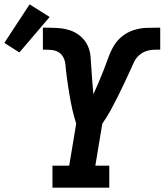

<svg xmlns="http://www.w3.org/2000/svg" viewBox="-118 -862 756 882"><path d="M123 0V-101H200L232 -294Q227 -310 222.5 -326.5Q218 -343 214 -360Q210 -377 207 -394Q204 -411 201 -428Q198 -445 195.5 -462Q193 -479 190.5 -496.5Q188 -514 186 -531Q184 -548 182.5 -565.5Q181 -583 173 -598.5Q165 -614 150.5 -622.5Q136 -631 118 -632.5Q100 -634 82 -634Q82 -634 81.5 -634Q81 -634 81 -634H79V-735H81Q82 -735 82.5 -735Q83 -735 83 -735H85Q85 -735 85.5 -735Q86 -735 86 -735Q115 -735 144.5 -733.5Q174 -732 201 -723.5Q228 -715 249.5 -697.5Q271 -680 283.5 -655Q296 -630 298 -601.5Q300 -573 302 -544Q304 -515 306 -486.5Q308 -458 311 -429Q324 -457 335.5 -484.5Q347 -512 358 -539.5Q369 -567 379 -595.5Q389 -624 404 -650Q419 -676 443.5 -695.5Q468 -715 497 -724Q526 -733 554.5 -734Q583 -735 612 -735Q612 -735 612 -735Q612 -735 613 -735H614Q615 -735 616 -735Q617 -735 618 -735V-634H617Q603 -634 589 -633.5Q575 -633 561 -629.5Q547 -626 534 -618Q521 -610 511.5 -598.5Q502 -587 496 -573.5Q490 -560 484 -547Q469 -514 454 -482Q439 -450 423 -418Q407 -386 390 -355Q373 -324 352 -294L320 -101H384V0ZM-29 -621 -98 -665 18 -842 110 -784Z"/></svg>

Font: Iosevka Slab Extended
Style: Bold Italic
Weight: 700
Width: 7
Italic angle: -9°
Monospace: yes
Designer: Belleve Invis
Foundry: Belleve Invis
Version: Version 11.1.0; ttfautohint (v1.8.3)